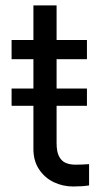

<svg xmlns="http://www.w3.org/2000/svg" viewBox="-20 -677 380 704"><path d="M22.5 -352.5H298.8V-289.1H22.5ZM298.8 -460H22.5V-530.3H298.8ZM187.5 -657.2V-152.3Q187.5 -120.1 196.8 -103Q206.1 -85.9 221.2 -79.6Q236.3 -73.2 256.8 -73.2Q281.2 -73.2 306.6 -75.2V2.9Q281.2 6.8 248 6.8Q210.9 6.8 177.7 -8.8Q144.5 -24.4 123.5 -55.7Q102.5 -86.9 102.5 -130.9V-657.2Z"/></svg>

Font: WEMIX Pretendard Variable
Style: Regular
Weight: 400
Designer: Base glyphs from Inter by Rasmus Andersson; Hangeul glyphs from Noto Sans CJK(Source Han Sans) by Jang Soo-young and Kan
Foundry: Kil Hyung-jin
Version: Version 1.000;Glyphs 3.2 (3208)